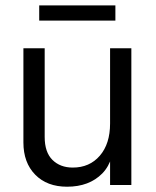

<svg xmlns="http://www.w3.org/2000/svg" viewBox="-20 -686 580 712"><path d="M467.1 -507V0H388.2V-507ZM145.7 -507V-178.1Q145.7 -121.5 174.5 -93Q203.3 -64.6 249.8 -64.6Q312.3 -64.6 350.3 -108.7Q388.2 -152.8 388.2 -227.9L406.8 -199.9Q407.6 -91.8 359.2 -42.7Q310.7 6.4 228.7 6.4Q154.3 6.4 110.6 -38.2Q66.8 -82.8 66.8 -157.7V-507ZM407.9 -609.6H125.4V-665.9H407.9Z"/></svg>

Font: Hind Variable Light
Style: Regular
Weight: 300
Designer: Manushi Parikh, Satya Rajpurohit
Foundry: Indian Type Foundry
Version: Version 3.000